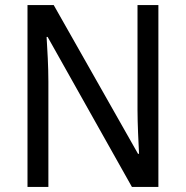

<svg xmlns="http://www.w3.org/2000/svg" viewBox="-20 -734 730 754"><path d="M602 0V-714H520V-302C520 -247 524 -172 526 -130H522L191 -714H88V0H170V-413C170 -475 166 -539 163 -589H167L498 0Z"/></svg>

Font: Noto Sans Gujarati UI SemiCondensed
Style: Regular
Weight: 400
Width: 4
Designer: Jelle Bosma - Monotype Design Team, Universal Thirst
Foundry: Monotype Imaging Inc.
Version: Version 2.106